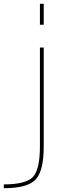

<svg xmlns="http://www.w3.org/2000/svg" viewBox="-39 -770 381 1010"><path d="M-19 220V200Q96 200 133.5 161.5Q171 123 171 0V-520H191V0Q191 130 148 175Q105 220 -19 220ZM171 -640V-750H191V-640Z"/></svg>

Font: Mplus 1p Thin
Style: Regular
Weight: 250
Version: Version 1.061